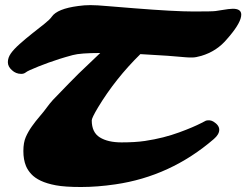

<svg xmlns="http://www.w3.org/2000/svg" viewBox="-20 -709 962 750"><path d="M889.6 -674.8Q922.4 -674.8 922.4 -651.9Q922.4 -622.6 877 -568.4L867.7 -557.6Q827.6 -508.8 766.1 -490.7Q744.6 -484.4 731 -484.4Q713.4 -484.4 703.6 -485.4Q693.8 -486.3 675.3 -487.8L633.8 -491.2Q581.1 -494.6 528.3 -497.6Q431.2 -402.3 363.3 -290Q338.4 -248.5 338.4 -238.8Q338.4 -191.9 369.9 -172.4Q401.4 -152.8 454.8 -152.8Q508.3 -152.8 546.1 -158.4Q584 -164.1 617.4 -172.6Q650.9 -181.2 679.4 -191.7Q708 -202.1 729.7 -211.4Q751.5 -220.7 765.6 -228L784.7 -237.8Q799.8 -241.7 813 -234.4Q836.4 -220.2 836.4 -202.1Q836.4 -184.1 815.4 -166Q646 -20 430.2 11.2Q359.9 21.5 296.9 21.5Q233.9 21.5 198.5 14.9Q163.1 8.3 139.4 -2.9Q115.7 -14.2 102.1 -29.1Q88.4 -43.9 81.5 -60.5Q71.3 -85.4 71.3 -118.9Q71.3 -152.3 80.8 -173.8Q90.3 -195.3 104.5 -215.3Q118.7 -235.4 135.5 -254.9Q152.3 -274.4 162.8 -289.1Q173.3 -303.7 186.5 -318.4Q261.7 -396.5 287.6 -421.9L371.6 -502Q294.4 -502 264.4 -493.9Q234.4 -485.8 213.1 -479Q191.9 -472.2 169.9 -464.4Q147.9 -456.5 129.9 -449.2Q88.4 -432.6 81.1 -426.5Q73.7 -420.4 63 -420.4Q52.2 -420.4 43.2 -424.1Q34.2 -427.7 26.9 -434.6Q10.7 -448.7 10.7 -466.1Q10.7 -483.4 22.2 -500Q33.7 -516.6 57.6 -537.8Q81.5 -559.1 106.9 -579.1L153.3 -615.7Q174.8 -632.8 182.1 -643.6Q203.6 -674.8 285.2 -685.5Q308.6 -689 333.3 -689Q357.9 -689 400.6 -685.1Q443.4 -681.2 502.9 -676.8Q662.1 -664.1 737.1 -664.1Q812 -664.1 822.8 -666L844.7 -669.4Q876.5 -674.8 889.6 -674.8Z"/></svg>

Font: Sarina
Style: Regular
Weight: 400
Designer: James Grieshaber
Foundry: James Grieshaber
Version: Version 1.001